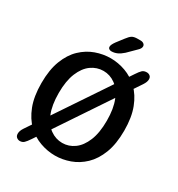

<svg xmlns="http://www.w3.org/2000/svg" viewBox="-195 -922 1008 1087"><g transform="rotate(30 309.5 -378.5)"><path d="M526 -658Q538 -658 547 -650.8Q556 -643.5 556 -629Q556 -621 552.5 -611.2Q549 -601.5 541 -589.5L149.5 -4.5Q134.5 18 123.8 28.2Q113 38.5 96.5 38.5Q85 38.5 75.5 30.8Q66 23 66 7.5Q66 -1 69.2 -10.8Q72.5 -20.5 80.5 -32.5L471 -615Q486 -638 496.8 -648Q507.5 -658 526 -658ZM310 10.5Q260.5 10.5 212.5 -6.8Q164.5 -24 125.2 -61.5Q86 -99 62.5 -159.8Q39 -220.5 39 -307.5Q39 -394.5 62.5 -455.2Q86 -516 125.2 -553.2Q164.5 -590.5 212.5 -607.8Q260.5 -625 310 -625Q358.5 -625 406.5 -607.8Q454.5 -590.5 493.8 -553.2Q533 -516 556.5 -455.2Q580 -394.5 580 -307.5Q580 -220.5 556.5 -159.8Q533 -99 493.8 -61.5Q454.5 -24 406.5 -6.8Q358.5 10.5 310 10.5ZM310 -72Q352.5 -72 388 -97.8Q423.5 -123.5 445 -175.8Q466.5 -228 466.5 -307.5Q466.5 -386.5 445 -438.8Q423.5 -491 388 -516.8Q352.5 -542.5 310 -542.5Q267 -542.5 231 -516.8Q195 -491 173.5 -438.8Q152 -386.5 152 -307.5Q152 -228 173.5 -175.8Q195 -123.5 231 -97.8Q267 -72 310 -72ZM291.5 -660.5Q282.5 -660.5 276.2 -665.2Q270 -670 270 -679Q270 -691.5 286.5 -714.5L321 -759.5Q337 -781 349.5 -788.8Q362 -796.5 386.5 -796.5H404.5Q417.5 -796.5 425.8 -790.2Q434 -784 434 -774Q434 -760 417.5 -745L365.5 -693.5Q346.5 -676.5 328.8 -668.5Q311 -660.5 291.5 -660.5Z"/></g></svg>

Font: Sono Monospace Medium
Style: Regular
Weight: 500
Designer: Tyler Finck
Foundry: Tyler Finck
Version: Version 2.112